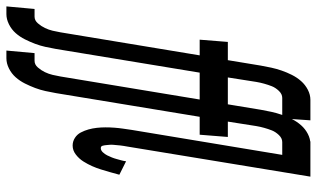

<svg xmlns="http://www.w3.org/2000/svg" viewBox="-275 -560 990 600"><g transform="rotate(90 220.0 -260.0)"><path d="M-60 215 -52 127H-28Q-16 127 -7 116.5Q2 106 7.5 94.5Q13 83 16 70.5Q19 58 21 46L93 -389H44L51 -477H108L125 -580Q128 -597 131.5 -613Q135 -629 140.5 -645Q146 -661 154 -677Q162 -693 173.5 -706Q185 -719 200.5 -727Q216 -735 232 -735H296L290 -647H226Q214 -647 204 -636.5Q194 -626 189.5 -614.5Q185 -603 181.5 -590.5Q178 -578 176 -566L162 -477H251L243 -389H147L73 60Q70 77 66.5 93Q63 109 57 125Q51 141 43 157Q35 173 23.5 186Q12 199 -4 207Q-20 215 -36 215ZM78 215 86 127H110Q122 127 131 116.5Q140 106 145.5 94.5Q151 83 154 70.5Q157 58 159 46L231 -389H182L189 -477H246L263 -580Q266 -597 269.5 -613Q273 -629 278.5 -645Q284 -661 292 -677Q300 -693 311.5 -706Q323 -719 338.5 -727Q354 -735 370 -735H434L428 -647H364Q352 -647 342 -636.5Q332 -626 327.5 -614.5Q323 -603 319.5 -590.5Q316 -578 314 -566L300 -477H348L341 -389H285L211 60Q208 77 204.5 93Q201 109 195 125Q189 141 181 157Q173 173 161.5 186Q150 199 134 207Q118 215 102 215ZM375 8Q362 8 351 1Q340 -6 334 -17.5Q328 -29 324.5 -41.5Q321 -54 319.5 -67.5Q318 -81 318 -94.5Q318 -108 319 -122Q320 -136 322 -149.5Q324 -163 326 -177L404 -647H356L362 -735H472L378 -163Q377 -157 376 -151.5Q375 -146 374.5 -140.5Q374 -135 373.5 -129.5Q373 -124 372.5 -118.5Q372 -113 372.5 -107.5Q373 -102 373.5 -96.5Q374 -91 375.5 -85.5Q377 -80 383 -80Q390 -80 396 -86.5Q402 -93 405.5 -100Q409 -107 412 -114.5Q415 -122 417 -129.5Q419 -137 421 -144Q423 -151 424 -159L466 -138Q462 -123 458 -109Q454 -95 449.5 -80.5Q445 -66 439 -52.5Q433 -39 424.5 -25.5Q416 -12 403 -2Q390 8 375 8Z"/></g></svg>

Font: Iosevka Curly Semibold
Style: Italic
Weight: 600
Italic angle: -9°
Monospace: yes
Designer: Belleve Invis
Foundry: Belleve Invis
Version: Version 22.1.2; ttfautohint (v1.8.4)